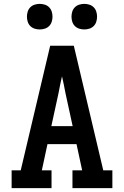

<svg xmlns="http://www.w3.org/2000/svg" viewBox="-20 -971 640 991"><path d="M40 0V-92H87L239 -735H361L513 -92H560V0H354V-92H404L375 -227H225L196 -92H246V0ZM245 -320H355L318 -490Q314 -512 309.5 -533.5Q305 -555 300 -577Q295 -555 290.5 -533.5Q286 -512 282 -490ZM415 -819Q402 -819 389 -823Q376 -827 366.5 -836.5Q357 -846 353 -859Q349 -872 349 -885Q349 -898 353 -911Q357 -924 366.5 -933.5Q376 -943 389 -947Q402 -951 415 -951Q428 -951 441 -947Q454 -943 463.5 -933.5Q473 -924 477 -911Q481 -898 481 -885Q481 -872 477 -859Q473 -846 463.5 -836.5Q454 -827 441 -823Q428 -819 415 -819ZM185 -819Q172 -819 159 -823Q146 -827 136.5 -836.5Q127 -846 123 -859Q119 -872 119 -885Q119 -898 123 -911Q127 -924 136.5 -933.5Q146 -943 159 -947Q172 -951 185 -951Q198 -951 211 -947Q224 -943 233.5 -933.5Q243 -924 247 -911Q251 -898 251 -885Q251 -872 247 -859Q243 -846 233.5 -836.5Q224 -827 211 -823Q198 -819 185 -819Z"/></svg>

Font: Iosevka Etoile Semibold
Style: Regular
Weight: 600
Designer: Belleve Invis
Foundry: Belleve Invis
Version: Version 22.1.2; ttfautohint (v1.8.4)